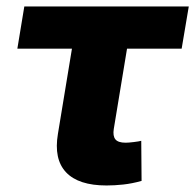

<svg xmlns="http://www.w3.org/2000/svg" viewBox="-20 -566 604 594"><path d="M309.6 7.8Q222.7 7.8 184.3 -33Q146 -73.7 159.2 -151.9L202.6 -415.5H33.7L55.2 -545.9H564L542 -415.5H373L332 -167Q328.6 -145.5 336.9 -135Q345.2 -124.5 368.7 -124.5Q377.4 -124.5 393.6 -126.5Q409.7 -128.4 417 -130.4L418 -6.3Q388.2 2 361.1 4.9Q334 7.8 309.6 7.8Z"/></svg>

Font: Inter ExtraBold
Style: Italic
Weight: 800
Italic angle: -9.3988°
Designer: Rasmus Andersson
Foundry: rsms
Version: Version 4.001;git-66647c0bb